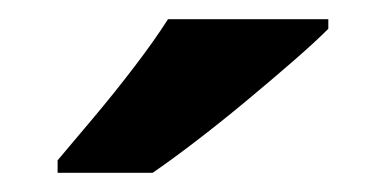

<svg xmlns="http://www.w3.org/2000/svg" viewBox="-20 -786 402 200"><path d="M322 -756Q308 -742 285 -722Q262 -702 235.5 -680Q209 -658 183.5 -638.5Q158 -619 139 -606H40V-619Q56 -638 77.5 -663.5Q99 -689 120 -716.5Q141 -744 155 -766H322Z"/></svg>

Font: Noto Sans New Tai Lue
Style: Regular
Weight: 400
Designer: Monotype Design Team
Foundry: Monotype Imaging Inc.
Version: Version 2.003